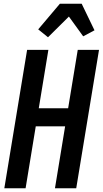

<svg xmlns="http://www.w3.org/2000/svg" viewBox="-20 -1000 546 1020"><path d="M3 0 124 -735H237L186 -425H342L393 -735H506L385 0H272L326 -329H170L116 0ZM235 -802 183 -844 298 -980H414L482 -839L422 -807L346 -912Z"/></svg>

Font: Iosevka Term Curly Oblique
Style: Bold
Weight: 700
Italic angle: -9°
Designer: Belleve Invis
Foundry: Belleve Invis
Version: Version 32.3.0